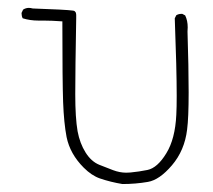

<svg xmlns="http://www.w3.org/2000/svg" viewBox="-20 -479 540 487"><path d="M173.3 -433.1Q173.3 -435.5 173.3 -437.3Q173.3 -439 173.3 -440.4Q173.3 -441.9 173.1 -443.4Q172.9 -444.8 172.6 -445.8Q172.4 -446.8 171.9 -447.8Q170.9 -449.2 169.7 -450.4Q168.5 -451.7 165 -452.1Q147.9 -454.6 63 -457.5Q57.6 -459 53.2 -459Q45.4 -459 38.6 -454.6L34.7 -446.3Q34.7 -445.3 34.7 -444.8Q34.7 -438 37.6 -432.6Q56.2 -426.8 77.1 -426.8H90.3Q110.8 -426.8 138.2 -424.8V-417Q138.2 -272.5 140.1 -219.7Q142.1 -167 148.9 -131.3Q157.7 -88.4 192.4 -53.7Q212.4 -33.7 233.4 -26.4Q260.7 -17.1 290.5 -12.2Q323.7 -12.2 355 -17.6Q384.3 -22.5 416 -59.6Q448.2 -97.2 454.6 -150.4Q458.5 -180.2 458.5 -244.6Q458.5 -309.1 455.6 -398.9Q456.1 -404.8 456.1 -409.7Q456.1 -426.8 449.7 -439.9L442.4 -443.8Q441.4 -443.8 439.5 -443.8Q433.1 -443.8 427.2 -440.4L423.3 -432.6Q428.2 -303.7 428.2 -235.8Q428.2 -206.1 427.2 -188Q424.3 -126.5 401.9 -90.3Q379.4 -53.2 354 -47.9Q332.5 -43.5 311 -41.5Q305.7 -41 300.3 -41Q283.7 -41 266.8 -47.4Q250 -53.7 231.9 -61Q211.4 -69.3 197 -92.3Q182.6 -115.2 176.8 -146Q170.9 -180.2 170.9 -240Q170.9 -299.8 173.3 -432.6Z"/></svg>

Font: NaikaiFont
Style: Light
Weight: 300
Version: Version 1.89